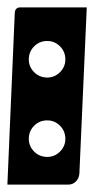

<svg xmlns="http://www.w3.org/2000/svg" viewBox="-20 -510 255 520"><path d="M58 -134Q58 -114 72.5 -99.5Q87 -85 108 -85Q128 -85 142.5 -99.5Q157 -114 157 -134Q157 -155 142.5 -169.5Q128 -184 108 -184Q87 -184 72.5 -169.5Q58 -155 58 -134ZM0 -10 20 -475Q21 -490 35 -490H215L195 -40Q194 -27 185.5 -18.5Q177 -10 165 -10ZM58 -349Q58 -329 72.5 -314.5Q87 -300 108 -300Q128 -300 142.5 -314.5Q157 -329 157 -349Q157 -370 142.5 -384.5Q128 -399 108 -399Q87 -399 72.5 -384.5Q58 -370 58 -349Z"/></svg>

Font: PrimecolorB
Style: Medium
Weight: 500
Designer: gluk
Foundry: gluk
Version: Version 0.672